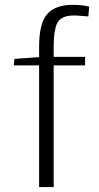

<svg xmlns="http://www.w3.org/2000/svg" viewBox="-20 -759 400 779"><path d="M325.2 -528.3H197.8V-570.8Q197.8 -605 201.2 -626Q205.1 -650.4 210.9 -662.6Q217.3 -676.3 228.5 -683.6Q239.3 -690.9 252.9 -693.8Q266.6 -696.3 285.6 -696.3L338.4 -692.4L341.8 -731.9Q314.5 -739.3 275.4 -739.3H273.9Q204.6 -739.3 171.4 -701.7Q138.7 -664.6 138.7 -569.8V-527.3L38.6 -520L36.1 -493.7H138.7V0H197.8V-493.7H325.2Z"/></svg>

Font: My Font
Style: ExtraLight
Weight: 500
Designer: Vernon Adams
Foundry: newtypography
Version: Version 0.001